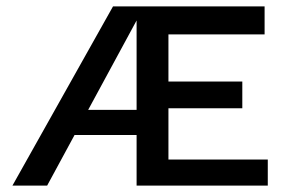

<svg xmlns="http://www.w3.org/2000/svg" viewBox="-20 -583 897 603"><path d="M409 0V-563H811V-475H509V-327H741V-243H509V-82H821V0ZM163 -159V-238H439L436 -159ZM19 0 335 -563H433L128 0Z"/></svg>

Font: Darker Grotesque Light
Style: Bold
Weight: 700
Version: Version 1.000;gftools[0.9.28]